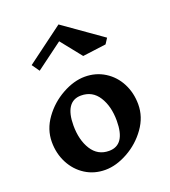

<svg xmlns="http://www.w3.org/2000/svg" viewBox="-158 -999 997 1124"><g transform="rotate(-20 340.5 -437.0)"><path d="M616 -285Q616 -207 567.5 -139Q519 -71 446 -30.5Q373 10 305 10Q236 10 181.5 -24.5Q127 -59 96 -118.5Q65 -178 65 -250Q65 -328 113.5 -395.5Q162 -463 235 -503.5Q308 -544 376 -544Q445 -544 500 -509.5Q555 -475 585.5 -416Q616 -357 616 -285ZM217 -298Q217 -207 255 -147Q293 -87 363 -87Q465 -87 465 -238Q465 -328 427 -388Q389 -448 318 -448Q268 -448 242.5 -410Q217 -372 217 -298ZM556 -680 410 -661 307 -790 141 -667 108 -714 337 -884 578 -714Z"/></g></svg>

Font: Inknut Antiqua SemiBold
Style: Regular
Weight: 600
Designer: Claus Eggers Sørensen
Foundry: Claus Eggers Sørensen
Version: Version 1.003; ttfautohint (v1.8.2) -l 8 -r 50 -G 200 -x 14 